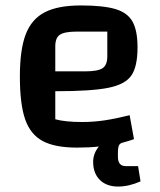

<svg xmlns="http://www.w3.org/2000/svg" viewBox="-20 -531 588 705"><path d="M496 135Q453 154 414 154Q371 154 346.5 129.5Q322 105 322 63Q322 33 343 7Q308 11 263 11Q182 11 137 -13Q92 -37 72.5 -92.5Q53 -148 53 -250Q53 -349 74.5 -405Q96 -461 144.5 -486Q193 -511 277 -511Q360 -511 404.5 -497.5Q449 -484 467 -451Q485 -418 485 -357Q485 -287 462.5 -254Q440 -221 377.5 -208.5Q315 -196 183 -196V-93Q220 -83 282 -83Q323 -83 363.5 -89Q404 -95 456 -108L472 -20Q449 -12 426 -6Q418 -2 415.5 6Q413 14 413 28V45Q413 79 442 79H487ZM183 -361V-269H293Q339 -269 356.5 -280.5Q374 -292 374 -324V-415H263Q217 -415 200 -403.5Q183 -392 183 -361Z"/></svg>

Font: Changa Medium
Style: Regular
Weight: 500
Designer: Eduardo Rodriguez Tunni
Foundry: Eduardo Rodriguez Tunni
Version: Version 2.002; ttfautohint (v1.5) -l 8 -r 50 -G 150 -x 14 -H